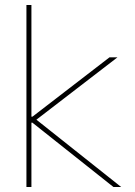

<svg xmlns="http://www.w3.org/2000/svg" viewBox="-20 -750 540 770"><path d="M86 0V-730H106V-282H110L419 -520H451L126 -270L466 0H435L110 -258H106V0Z"/></svg>

Font: M PLUS 1 Code Thin
Style: Regular
Weight: 250
Designer: Coji Morishita
Foundry: UNDERFOREST DESIGN
Version: Version 1.002